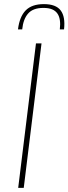

<svg xmlns="http://www.w3.org/2000/svg" viewBox="-20 -914 333 934"><path d="M95.5 0H68.5L155 -703H182ZM193.5 -894Q252 -894 275.2 -863.2Q298.5 -832.5 291.5 -771H271Q274 -796 271.2 -815.5Q268.5 -835 259.2 -848.2Q250 -861.5 233.5 -868.5Q217 -875.5 191.5 -875.5Q140.5 -875.5 116.8 -848.2Q93 -821 88 -771H67.5Q75 -833 105 -863.5Q135 -894 193.5 -894Z"/></svg>

Font: Lato ExtraLight
Style: Italic
Weight: 275
Italic angle: -7°
Designer: Lukasz Dziedzic with Adam Twardoch and Botio Nikoltchev
Foundry: tyPoland Lukasz Dziedzic
Version: Version 2.015; 2015-08-06; http://www.latofonts.com/